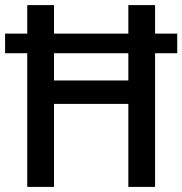

<svg xmlns="http://www.w3.org/2000/svg" viewBox="-21 -734 716 754"><path d="M86 0H191V-326H483V0H588V-525H675V-602H588V-714H483V-602H191V-714H86V-602H-1V-525H86ZM191 -418V-525H483V-418Z"/></svg>

Font: Noto Sans Lao Looped SemiCondensed Medium
Style: Regular
Weight: 500
Width: 4
Designer: Mark Frömberg, Ben Mitchell
Foundry: The Fontpad Ltd
Version: Version 1.002